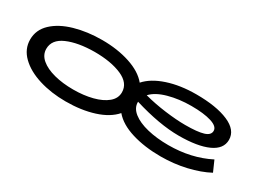

<svg xmlns="http://www.w3.org/2000/svg" viewBox="-38 -910 1794 1350"><g transform="rotate(30 859.0 -235.0)"><path d="M1649 -68Q1576 -29 1477.5 -6Q1379 17 1272 17Q1141 17 1037 -15Q933 -47 881 -109Q828 -48 727.5 -16Q627 16 500 16Q383 16 284 -14.5Q185 -45 126 -102.5Q67 -160 67 -237Q67 -316 127 -372.5Q187 -429 288 -458Q389 -487 509 -487Q633 -487 734 -454Q835 -421 886 -359Q939 -419 1041 -453Q1143 -487 1273 -487Q1436 -487 1533.5 -445Q1631 -403 1631 -324Q1631 -250 1546 -211.5Q1461 -173 1309 -173Q1153 -173 943 -237V-233Q943 -186 987.5 -151Q1032 -116 1108.5 -97.5Q1185 -79 1279 -79Q1464 -79 1611 -154ZM973 -307Q1055 -285 1147.5 -273Q1240 -261 1311 -261Q1410 -261 1458 -275.5Q1506 -290 1506 -325Q1506 -361 1445.5 -380Q1385 -399 1283 -399Q1184 -399 1099 -375.5Q1014 -352 973 -307ZM812 -237Q812 -312 725 -350Q638 -388 504 -388Q370 -387 284 -349.5Q198 -312 198 -237Q198 -188 239 -153.5Q280 -119 349.5 -101Q419 -83 504 -83Q589 -83 659 -101Q729 -119 770.5 -153.5Q812 -188 812 -237Z"/></g></svg>

Font: BioRhyme Expanded
Style: Bold
Weight: 700
Width: 7
Designer: Aoife Mooney
Foundry: Aoife Mooney Type
Version: Version 1.000